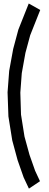

<svg xmlns="http://www.w3.org/2000/svg" viewBox="-20 -963 284 1102"><path d="M149.4 -74.2 181.6 17.1 209.5 77.1 146 119.6 115.7 55.2 81.1 -43.5 50.3 -157.2 28.3 -294.9 23.4 -433.1 32.7 -556.2 55.7 -682.1 85.4 -793 145 -942.9 210.9 -905.8 153.3 -760.7 126 -659.7 105 -543 96.7 -431.2 100.6 -305.2 120.6 -179.2Z"/></svg>

Font: Gap Sans
Style: Regular
Weight: 400
Designer: Alexandre Liziard and Étienne Ozeray
Foundry: Interstices.io
Version: Version 1.6.1 - December 3. 2014